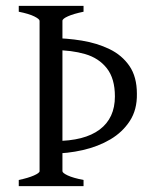

<svg xmlns="http://www.w3.org/2000/svg" viewBox="-20 -635 532 655"><path d="M155 -111Q155 -146 155.5 -195Q156 -244 156 -299Q156 -354 155.5 -408Q155 -462 155 -505Q207 -505 259 -496.5Q311 -488 353.5 -467.5Q396 -447 421.5 -410Q447 -373 447 -315Q448 -261 423 -222.5Q398 -184 356.5 -159.5Q315 -135 262.5 -123Q210 -111 155 -111ZM44 0V-21Q77 -28 96 -36.5Q115 -45 115 -51V-564Q115 -570 97 -579Q79 -588 44 -595V-615H265V-595Q231 -588 212 -579.5Q193 -571 193 -564V-51Q193 -45 211 -36.5Q229 -28 265 -21V0ZM166 -464Q168 -389 168 -305Q168 -221 168 -154Q268 -154 320 -193Q372 -232 372 -306Q372 -367 344.5 -402Q317 -437 270.5 -450.5Q224 -464 166 -464Z"/></svg>

Font: ChillKai
Style: Regular
Weight: 400
Designer: ChillType
Foundry: 寒蝉字型
Version: Version 2.000